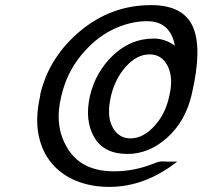

<svg xmlns="http://www.w3.org/2000/svg" viewBox="-20 -724 793 752"><path d="M137 -347Q137 -352 139 -360Q175 -504 296 -604Q417 -704 572 -704Q698 -704 735.5 -619Q773 -534 731 -355Q707 -250 635.5 -185.5Q564 -121 479 -121Q387 -121 349 -186.5Q311 -252 332 -347Q354 -442 423 -507.5Q492 -573 582 -573Q626 -573 665 -545Q647 -641 556 -641Q489 -641 421 -608Q353 -575 297 -506.5Q241 -438 220 -347Q192 -233 241 -149Q295 -53 426 -53Q491 -53 553 -73Q560 -75 581 -83Q590 -87 595.5 -88.5Q601 -90 606 -91Q611 -92 614 -92Q617 -92 623.5 -91.5Q630 -91 636 -91H674Q548 8 408 8Q337 8 279 -15.5Q221 -39 182.5 -84.5Q144 -130 131 -196Q118 -262 137 -347ZM414 -345Q413 -339 411 -329Q399 -264 422.5 -223Q446 -182 491 -182Q542 -182 587 -233Q628 -278 643 -348Q660 -418 637 -465Q614 -511 566 -511Q516 -511 473 -463Q430 -415 414 -345Z"/></svg>

Font: Coval
Style: Book Italic
Weight: 350
Foundry: Context Ltd
Version: Version 001.000